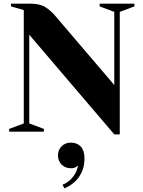

<svg xmlns="http://www.w3.org/2000/svg" viewBox="-20 -720 780 1050"><path d="M140 -530V-45L220 -15V0H30V-15L110 -45V-665L40 -685V-700H145Q198 -700 228 -681Q258 -662 285 -630L605 -255V-655L525 -685V-700H715V-685L635 -655V15H605ZM322 290Q341 283 359 268Q397 236 407 185Q404 188 401 189.5Q398 191 396 193Q387 200 367 200Q337 200 317 180Q297 160 297 130Q297 100 317 80Q337 60 367 60Q402 60 422 82Q442 104 442 145Q442 190 426.5 222.5Q411 255 387 276Q362 298 332 310Z"/></svg>

Font: Yeseva One
Style: Regular
Weight: 400
Designer: Jovanny Lemonad
Foundry: Jovanny Lemonad
Version: Version 2.000